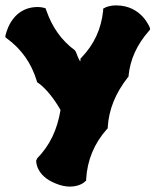

<svg xmlns="http://www.w3.org/2000/svg" viewBox="-44 -703 576 711"><path d="M511 -600C511 -599 482 -683 386 -683C360 -683 345 -675 344 -674L338 -671V-664C331 -596 305 -539 257 -489L254 -486V-482C254 -479 253 -477 253 -475C246 -487 241 -500 237 -511L233 -517C184 -553 149 -602 127 -666L125 -672L119 -674C118 -674 109 -677 96 -677C-8 -677 -24 -566 -24 -571V-565L-19 -561C36 -521 72 -469 92 -404L93 -399L96 -397C127 -376 159 -333 180 -296V-295C168 -222 140 -164 94 -117L90 -108C90 -105 89 -53 161 -24C182 -15 200 -12 215 -12C251 -12 270 -29 271 -31L275 -34V-39C279 -110 305 -172 352 -225L355 -228V-232C359 -297 383 -357 429 -416L432 -419V-422C438 -483 463 -538 508 -589L512 -594Z"/></svg>

Font: Hanalei Fill
Style: Regular
Weight: 400
Designer: Astigmatic (AOETI)
Foundry: Astigmatic (AOETI)
Version: Version 1.000